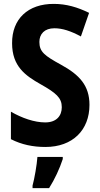

<svg xmlns="http://www.w3.org/2000/svg" viewBox="-20 -744 512 985"><path d="M439 -206C439 -305 388 -360 293 -412C209 -458 182 -478 182 -529C182 -570 209 -599 259 -599C300 -599 343 -585 395 -557L437 -678C378 -707 320 -724 257 -724C123 -725 41 -646 42 -522C42 -404 110 -356 188 -312C268 -267 297 -242 297 -194C297 -150 270 -116 212 -116C157 -116 93 -138 36 -171V-30C91 -2 149 10 213 10C353 10 439 -77 439 -206ZM302 72V61H172C169 102 157 172 147 208V221H232C261 175 286 121 302 72Z"/></svg>

Font: Noto Sans Devanagari Condensed
Style: Bold
Weight: 700
Width: 3
Designer: Jelle Bosma - Monotype Design Team
Foundry: Monotype Imaging Inc.
Version: Version 2.004